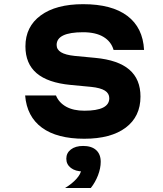

<svg xmlns="http://www.w3.org/2000/svg" viewBox="-20 -652 790 928"><path d="M387.9 -116.9Q448.1 -116.9 478.2 -132Q508.2 -147.1 508.2 -177.3Q508.2 -200.6 487 -214Q465.7 -227.4 420.5 -232.1L321.4 -241.5Q211.4 -251.9 157.2 -298Q102.9 -344.1 102.9 -428Q102.9 -523.2 176.8 -577.5Q250.8 -631.8 382 -631.8Q520.5 -631.8 595.6 -575.1Q670.7 -518.5 676.3 -410.6H529Q517.3 -451.4 479.9 -473.8Q442.5 -496.2 381.3 -496.2Q317.8 -496.2 285.7 -480.8Q253.7 -465.4 253.7 -434.6Q253.7 -412.5 274.9 -399.5Q296.2 -386.4 341.4 -381.7L440.5 -372.3Q551.1 -361.9 605 -315.5Q659 -269.1 659 -185.2Q659 -88.6 587.5 -35Q516.1 18.6 387.3 18.6Q255.7 18.6 182.8 -34.9Q109.8 -88.3 101.5 -190.6H250.5Q264.9 -155.7 299.8 -136.3Q334.7 -116.9 387.9 -116.9ZM300.5 115Q300.5 87.4 322.6 70.4Q344.7 53.4 381.7 53.4Q418.6 53.4 440.7 70.4Q462.8 87.4 462.8 115Q462.8 142.6 440.7 159.6Q418.6 176.6 381.7 176.6Q344.7 176.6 322.6 159.6Q300.5 142.6 300.5 115ZM372.5 168.6 381.7 53.4Q422.6 53.4 444.7 73.4Q466.8 93.4 466.8 130Q466.8 161 453.7 195.3Q440.5 229.5 418.9 256.6H294.5Q328.2 236.2 349.7 212.2Q371.1 188.2 372.5 168.6Z"/></svg>

Font: Martian Mono Custom sWd Rg
Style: Regular
Weight: 400
Width: 6
Monospace: yes
Designer: Alex Havermale
Foundry: Evil Martians
Version: Version 1.000